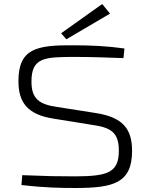

<svg xmlns="http://www.w3.org/2000/svg" viewBox="-20 -927 746 958"><path d="M529 -859 490 -907 285 -761 311 -731ZM350 -701C161 -703 72 -684 72 -522C72 -414 119 -355 247 -335L439 -304C535 -291 573 -265 573 -175C573 -65 516 -48 358 -47C270 -47 211 -48 91 -53L87 -4C201 10 289 11 356 11C545 11 639 -13 639 -174C639 -285 592 -342 458 -363L267 -393C174 -406 137 -435 137 -520C137 -639 200 -643 352 -643C433 -643 519 -640 596 -637L601 -685C518 -697 432 -701 350 -701Z"/></svg>

Font: Exo 2 Light Expanded
Style: Regular
Weight: 300
Width: 7
Designer: Natanael Gama
Version: Version 1.001;PS 001.001;hotconv 1.0.70;makeotf.lib2.5.58329